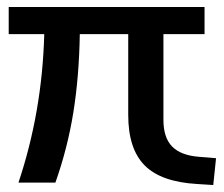

<svg xmlns="http://www.w3.org/2000/svg" viewBox="-20 -524 644 551"><path d="M600 -70 592 7 545 4Q442 -2 395 -49.5Q348 -97 348 -194V-426H209Q207 -304 190.5 -201.5Q174 -99 139 0H33Q101 -203 107 -426H5V-504H567V-426H449V-180Q449 -129 474 -103.5Q499 -78 551 -74Z"/></svg>

Font: Muli SemiBold
Style: Regular
Weight: 600
Designer: Vernon Adams
Foundry: Vernon Adams
Version: Version 2.000